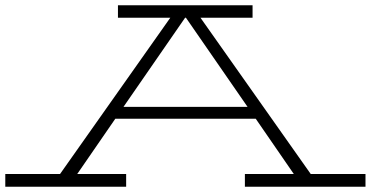

<svg xmlns="http://www.w3.org/2000/svg" viewBox="-27 -706 1402 726"><path d="M1355 -48V0H899V-48H1084L940 -257H409L265 -48H450V0H-7V-48H200L617 -639H419V-686H928V-639H731L1148 -48ZM909 -302 676 -639H673L440 -302Z"/></svg>

Font: BioRhyme Expanded Light
Style: Regular
Weight: 300
Width: 7
Designer: Aoife Mooney
Foundry: Aoife Mooney Type
Version: Version 1.000